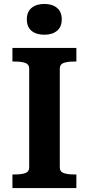

<svg xmlns="http://www.w3.org/2000/svg" viewBox="-20 -953 450 973"><path d="M128 -105V-605Q128 -627 108.5 -634Q89 -641 58 -641H43V-710H367V-641H352Q322 -641 302.5 -634Q283 -627 283 -605V-105Q283 -83 302.5 -76Q322 -69 352 -69H367V0H43V-69H58Q89 -69 108.5 -76Q128 -83 128 -105ZM205 -777Q164 -777 140 -796.5Q116 -816 116 -855Q116 -893 140 -913Q164 -933 205 -933Q245 -933 269 -913Q293 -893 293 -855Q293 -817 269 -797Q245 -777 205 -777Z"/></svg>

Font: Roboto Serif 20pt SemiBold
Style: Regular
Weight: 600
Version: Version 1.008